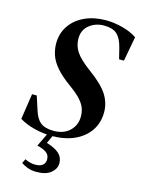

<svg xmlns="http://www.w3.org/2000/svg" viewBox="-133 -755 785 1062"><g transform="rotate(15 259.0 -224.0)"><path d="M213 17Q163 17 112.5 4Q62 -9 27 -31L49 -178H76L101 -101Q115 -54 141 -33.5Q167 -13 216 -13Q274 -13 308 -46Q342 -79 342 -128Q342 -153 334 -175.5Q326 -198 304 -222.5Q282 -247 239 -278Q186 -316 156.5 -350.5Q127 -385 116 -418Q105 -451 105 -484Q105 -542 135 -586Q165 -630 218 -654.5Q271 -679 339 -679Q386 -679 435 -666Q484 -653 518 -630L492 -489H464L448 -554Q435 -604 410 -626Q385 -648 336 -648Q288 -648 252.5 -620Q217 -592 217 -542Q217 -501 239.5 -467Q262 -433 320 -390Q400 -332 430 -285Q460 -238 460 -185Q460 -123 428.5 -77.5Q397 -32 341.5 -7.5Q286 17 213 17ZM151 89 194 0H226L198 61Q248 76 271 97.5Q294 119 294 152Q294 184 265.5 207.5Q237 231 183 231Q155 231 132 222.5Q109 214 95 203L107 179Q136 194 167 194Q193 194 208 182.5Q223 171 223 149Q223 123 203 109.5Q183 96 151 89Z"/></g></svg>

Font: DM Serif Text
Style: Italic
Weight: 400
Italic angle: -12°
Designer: Colophon Foundry, Frank Grießhammer
Foundry: Colophon Foundry
Version: Version 5.100; ttfautohint (v1.8.2)